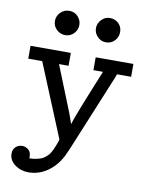

<svg xmlns="http://www.w3.org/2000/svg" viewBox="-96 -764 804 1033"><g transform="rotate(10 306.0 -247.0)"><path d="M24.9 116.2Q24.9 93.3 39.6 79.6Q54.2 65.9 75.2 65.9Q92.3 65.9 108.2 77.9Q124 89.8 124 118.2V125Q143.1 125 159.4 121.6Q175.8 118.2 187 114Q198.2 109.9 208.7 101.3Q219.2 92.8 224.6 86.9Q230 81.1 236.6 69.1Q243.2 57.1 245.6 51.5Q248 45.9 253.4 32.5Q258.8 19 259.8 16.1Q264.6 3.9 265.1 0Q265.1 -5.9 258.8 -19L101.1 -401.9H24.9V-472.2H245.1V-401.9H192.9L293.9 -149.9L313 -95.2Q322.8 -133.3 433.1 -401.9H380.9V-472.2H586.9V-401.9H509.8Q501 -377 491.2 -355L333 28.8Q319.8 58.6 313.5 72.8Q307.1 86.9 294.7 106Q282.2 125 265.1 142.1Q206.1 200.2 131.8 200.2Q88.9 200.2 56.9 176.3Q24.9 152.3 24.9 116.2ZM130.9 -627Q130.9 -653.8 150.4 -673.8Q169.9 -693.8 198.2 -693.8Q227.1 -693.8 245.6 -673.8Q264.2 -653.8 264.2 -627Q264.2 -601.1 245.1 -581.1Q226.1 -561 198.2 -561Q171.4 -561 151.1 -580.1Q130.9 -599.1 130.9 -627ZM420.9 -693.8Q447.8 -693.8 467.3 -675.5Q486.8 -657.2 486.8 -627.9Q486.8 -601.1 468 -581.1Q449.2 -561 421.1 -561Q393.1 -561 374 -581.1Q355 -601.1 355 -627Q355 -652.8 374 -673.3Q393.1 -693.8 420.9 -693.8Z"/></g></svg>

Font: CMU Concrete
Style: Bold
Weight: 700
Version: Version 0.7.0